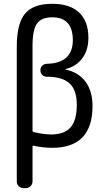

<svg xmlns="http://www.w3.org/2000/svg" viewBox="-20 -760 540 1000"><path d="M149.4 -519.5V-78.1Q149.4 -74.2 155.3 -72.3Q201.2 -60.5 245.1 -59.6Q315.4 -59.6 347.7 -96.7Q379.9 -133.8 379.9 -214.8Q379.9 -291 342.3 -325.7Q304.7 -360.4 224.6 -360.4H222.7Q209 -360.4 199.7 -370.1Q190.4 -379.9 190.4 -394Q190.4 -408.2 200.2 -418Q210 -427.7 223.6 -427.7Q358.4 -430.7 359.4 -549.8Q359.4 -669.9 252 -669.9Q196.3 -669.9 172.9 -637.7Q149.4 -605.5 149.4 -519.5ZM102.5 219.7Q87.9 219.7 77.6 210Q67.4 200.2 67.4 184.6V-517.6Q67.4 -637.7 110.4 -689Q153.3 -740.2 252 -740.2Q343.8 -740.2 392.1 -694.8Q440.4 -649.4 440.4 -563.5Q440.4 -499 408.7 -456.5Q377 -414.1 322.3 -400.4Q321.3 -400.4 321.3 -398.4Q321.3 -397.5 322.3 -397.5Q388.7 -383.8 425.3 -334.5Q461.9 -285.2 461.9 -208Q461.9 9.8 252 9.8Q203.1 9.8 154.3 -1Q153.3 -2 151.4 -0.5Q149.4 1 149.4 2.9V184.6Q149.4 199.2 139.2 209.5Q128.9 219.7 114.3 219.7Z"/></svg>

Font: Rounded-L Mgen+ 2m regular
Style: Regular
Weight: 400
Designer: [Source Han Sans]
Ryoko NISHIZUKA  (kana & ideographs); Paul D. Hunt (Latin, Greek & Cyrillic); Wenlong ZHANG  (bopomofo
Version: Version 1.059.20150602